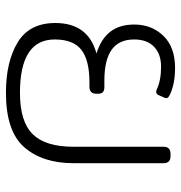

<svg xmlns="http://www.w3.org/2000/svg" viewBox="-2 -578 595 630"><g transform="rotate(90 295.0 -262.5)"><path d="M55 -147Q55 -255 155 -282Q107 -297 83.5 -327.5Q60 -358 60 -406Q60 -463 97 -501.5Q134 -540 203 -540Q250 -540 286 -525Q297 -520 300 -516Q303 -512 300 -505L293 -489Q289 -478 282 -478Q276 -478 273 -480Q243 -494 198 -494Q157 -494 133 -471Q109 -448 109 -406Q109 -356 142.5 -332Q176 -308 243 -308H264Q276 -308 281.5 -303.5Q287 -299 287 -288V-281Q287 -259 264 -259H250Q177 -259 143 -232.5Q109 -206 109 -145Q109 -31 284 -31Q379 -31 420 -73Q461 -115 461 -206V-502Q461 -525 484 -525H492Q515 -525 515 -502V-207Q515 -105 462.5 -45Q410 15 284 15Q182 15 118.5 -23.5Q55 -62 55 -147Z"/></g></svg>

Font: Mitr ExtraLight
Style: Regular
Weight: 275
Designer: Thanarat Vachiruckul
Foundry: Cadson Demak Co.,Ltd.
Version: Version 1.001